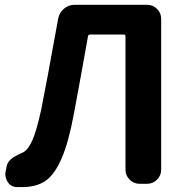

<svg xmlns="http://www.w3.org/2000/svg" viewBox="-20 -760 776 794"><path d="M72.3 13.7Q59.6 13.7 48.8 13.7Q24.4 12.7 11.7 -7.8Q2 -23.4 2 -40Q2 -46.9 3.9 -53.7L7.8 -73.2Q8.8 -79.1 11.7 -84.5Q14.6 -89.8 17.1 -93.3Q19.5 -96.7 24.9 -101.1Q30.3 -105.5 33.2 -107.9Q36.1 -110.4 43.9 -114.3Q51.8 -118.2 53.7 -119.6Q55.7 -121.1 64.9 -125Q74.2 -128.9 75.2 -129.9Q95.7 -139.6 113.3 -178.7Q130.9 -217.8 150.4 -306.6Q169.9 -402.3 220.7 -683.6Q225.6 -708 244.6 -724.1Q263.7 -740.2 289.1 -740.2H588.9Q612.3 -740.2 629.4 -723.1Q646.5 -706.1 646.5 -682.6V-57.6Q646.5 -34.2 629.4 -17.1Q612.3 0 588.9 0H556.6Q533.2 0 516.1 -17.1Q499 -34.2 499 -57.6V-609.4Q499 -617.2 492.2 -617.2H352.5Q344.7 -617.2 343.8 -609.4Q313.5 -438.5 286.1 -292Q263.7 -170.9 234.4 -104Q205.1 -37.1 167.5 -11.7Q129.9 13.7 72.3 13.7Z"/></svg>

Font: Gen Jyuu Gothic Bold
Style: Bold
Weight: 700
Designer: [Source Han Sans]
Ryoko NISHIZUKA  (kana & ideographs); Paul D. Hunt (Latin, Greek & Cyrillic); Wenlong ZHANG  (bopomofo
Version: Version 1.002.20150607